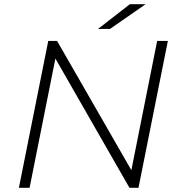

<svg xmlns="http://www.w3.org/2000/svg" viewBox="-20 -895 854 915"><path d="M780 -700 640 0H597L244 -616L121 0H70L210 -700H252L606 -84L729 -700ZM599 -875H674L504 -757H447Z"/></svg>

Font: Idrija
Style: Italic
Weight: 300
Italic angle: -11.3°
Designer: Julieta Ulanovsky
Foundry: Julieta Ulanovsky
Version: Version 7.200